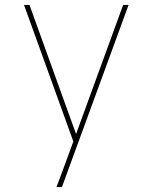

<svg xmlns="http://www.w3.org/2000/svg" viewBox="-20 -755 616 775"><path d="M208 0H230L499 -735H477L287 -214L99 -735H77L276 -184L238 -80Q230 -60 223 -40Q216 -20 208 0Z"/></svg>

Font: Iosevka Sparkle Thin
Style: Regular
Weight: 100
Designer: Belleve Invis
Foundry: Belleve Invis
Version: Version 4.5.0; ttfautohint (v1.8.3)